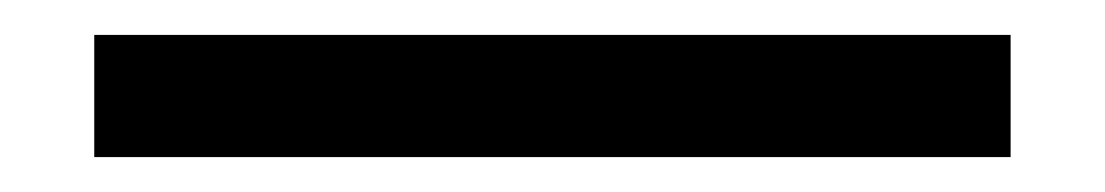

<svg xmlns="http://www.w3.org/2000/svg" viewBox="-20 82 633 110"><path d="M559 172H34V102H559Z"/></svg>

Font: IBM Plex Sans JP
Style: Regular
Weight: 400
Designer: Mike Abbink; Paul van der Laan; Pieter van Rosmalen; Wujin Sim; Yejin Wi; Jinhee Kim; Boomi Park; Yona Kim; Kichan Ma
Foundry: Sandoll Inc.
Version: Version 1.001